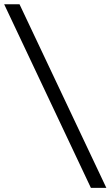

<svg xmlns="http://www.w3.org/2000/svg" viewBox="-20 -746 531 922"><path d="M490.7 156.2H416.5L0 -725.6H73.7Z"/></svg>

Font: Federov2
Style: Regular
Weight: 400
Designer: Olexa M. Volochay | Cyreal.org
Foundry: Olexa M. Volochay | Cyreal.org
Version: Version 1.000